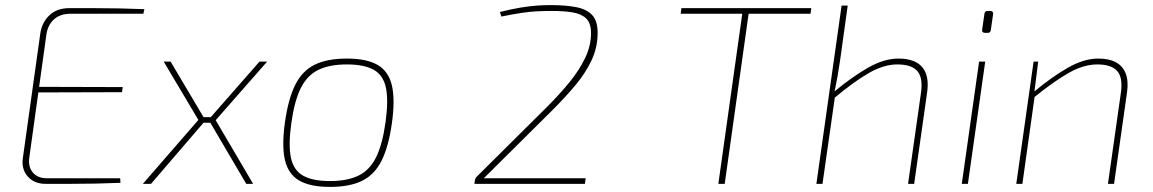

<svg xmlns="http://www.w3.org/2000/svg" viewBox="-20 -722 4526 754"><path d="M252 -690Q302 -690 351 -690Q400 -690 449 -689Q498 -688 547 -686L543 -668H257Q216 -668 191.5 -645.5Q167 -623 162 -585L95 -103Q90 -67 109 -44.5Q128 -22 164 -22H452L453 -4Q404 -2 354.5 -1Q305 0 256.5 0Q208 0 159 0Q114 0 88.5 -29.5Q63 -59 70 -103L138 -589Q144 -633 173.5 -661.5Q203 -690 252 -690ZM126 -381 462 -380 459 -360 123 -359Z M650 -480 787 -249 573 0H541L759 -251L623 -480ZM820 -262 817 -240H765L768 -262ZM1029 -480 827 -250 974 0H947L799 -252L999 -480Z M1342 -492Q1420 -492 1463 -467Q1506 -442 1519 -386.5Q1532 -331 1519 -238Q1506 -146 1478.5 -91Q1451 -36 1402 -12Q1353 12 1276 12Q1198 12 1155 -13Q1112 -38 1099 -93.5Q1086 -149 1099 -242Q1112 -334 1139.5 -389Q1167 -444 1216 -468Q1265 -492 1342 -492ZM1342 -469Q1274 -469 1230 -447.5Q1186 -426 1161 -375.5Q1136 -325 1124 -238Q1112 -152 1122.5 -102.5Q1133 -53 1170.5 -32Q1208 -11 1276 -11Q1344 -11 1388 -32.5Q1432 -54 1457 -104.5Q1482 -155 1494 -242Q1506 -328 1495.5 -377.5Q1485 -427 1447.5 -448Q1410 -469 1342 -469Z M2142 -702Q2201 -702 2242.5 -694Q2284 -686 2305.5 -663Q2327 -640 2327 -593Q2327 -536 2303 -485Q2279 -434 2239 -386.5Q2199 -339 2150 -290L1880 -22Q1910 -22 1938.5 -22Q1967 -22 1997 -22H2280L2277 0H1843L1845 -15Q1846 -19 1847.5 -22Q1849 -25 1852 -28L2131 -305Q2177 -351 2215.5 -398Q2254 -445 2277.5 -493.5Q2301 -542 2301 -592Q2301 -632 2281.5 -650Q2262 -668 2228 -673.5Q2194 -679 2148 -679Q2116 -679 2087 -677.5Q2058 -676 2025.5 -671Q1993 -666 1949 -657L1943 -675Q1992 -687 2026 -692.5Q2060 -698 2087.5 -700Q2115 -702 2142 -702Z M2923 -690 2826 0H2801L2898 -690ZM3166 -690 3163 -668H2653L2656 -690Z M3508 -492Q3573 -492 3601.5 -458.5Q3630 -425 3621 -360L3570 0H3546L3597 -359Q3605 -418 3582 -443.5Q3559 -469 3504 -469Q3451 -469 3392.5 -435.5Q3334 -402 3255 -336L3256 -362Q3327 -421 3389.5 -456.5Q3452 -492 3508 -492ZM3309 -700 3279 -484Q3275 -456 3269 -422Q3263 -388 3257 -360L3259 -343L3210 0H3186L3285 -700Z M3849 -480 3781 0H3757L3825 -480ZM3869 -679Q3875 -679 3878 -675.5Q3881 -672 3880 -666L3871 -604Q3870 -593 3859 -593H3849Q3835 -593 3837 -606L3846 -668Q3847 -679 3859 -679Z M4293 -492Q4336 -492 4363 -477Q4390 -462 4401 -432.5Q4412 -403 4406 -360L4355 0H4331L4382 -359Q4390 -418 4367 -443.5Q4344 -469 4289 -469Q4236 -469 4177.5 -436Q4119 -403 4040 -339L4041 -362Q4112 -421 4174.5 -456.5Q4237 -492 4293 -492ZM4057 -480 4042 -360 4043 -342 3995 0H3971L4039 -480Z"/></svg>

Font: Exo 2 Thin
Style: Italic
Weight: 250
Italic angle: -8°
Designer: Natanael Gama
Foundry: Natanael Gama
Version: Version 2.010